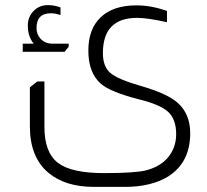

<svg xmlns="http://www.w3.org/2000/svg" viewBox="-20 -493 811 752"><path d="M112 -322Q89 -350 89 -393Q89 -427 111.5 -450Q134 -473 168 -473Q192 -473 217 -464V-434Q197 -441 179 -441Q123 -441 123 -383Q123 -360 138 -342Q157 -322 185 -322H249V-310L233 -290H69V-322ZM154 4Q154 104 206.5 144.5Q259 185 387 185Q510 185 553 174Q633 153 660 87Q670 61 670 33Q670 -26 638.5 -55Q607 -84 520 -105Q412 -133 375 -165Q326 -208 326 -295Q326 -380 375 -426Q424 -472 514 -472Q573 -472 634 -450V-406Q558 -423 517 -423Q383 -423 383 -285Q383 -232 412.5 -207Q442 -182 533 -156Q633 -127 674 -92Q725 -48 725 29Q725 143 639 198Q572 239 469 239H348Q236 239 170 184Q97 123 97 2V-151L126 -174H154Z"/></svg>

Font: Almarai Light
Style: Regular
Weight: 300
Designer: Boutros International 2019
Foundry: Created by Boutros International 2019
Version: Version 1.10